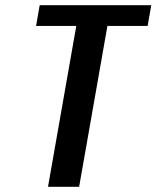

<svg xmlns="http://www.w3.org/2000/svg" viewBox="-20 -720 603 740"><path d="M165 0 274 -620H119L133 -700H563L549 -620H394L285 0Z"/></svg>

Font: Cuprum
Style: Bold Italic
Weight: 700
Italic angle: -10°
Designer: Jovanny Lemonad
Foundry: Jovanny Lemonad
Version: Version 3.000